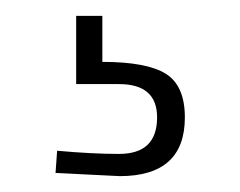

<svg xmlns="http://www.w3.org/2000/svg" viewBox="-20 -21 303 242"><path d="M213 127Q213 201 131 201L50 197L52 169Q96 173 130 173Q178 173 178 127Q178 85 130 85H76V-1H109V57Q165 57 189 72Q213 87 213 127Z"/></svg>

Font: Titillium Web ExtraLight
Style: Regular
Weight: 275
Version: Version 1.002;PS 57.000;hotconv 1.0.70;makeotf.lib2.5.55311